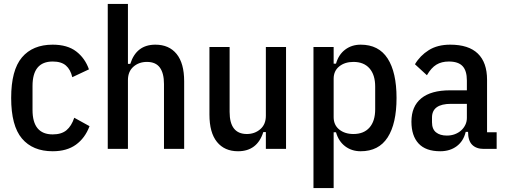

<svg xmlns="http://www.w3.org/2000/svg" viewBox="-20 -760 2582 980"><path d="M249 12Q147 12 92 -53Q37 -118 37 -260Q37 -402 92 -467Q147 -532 249 -532Q324 -532 369 -497.5Q414 -463 434 -406L349 -366Q340 -405 316.5 -425.5Q293 -446 249 -446Q146 -446 146 -321V-199Q146 -74 249 -74Q294 -74 319.5 -95.5Q345 -117 359 -159L437 -116Q414 -55 367.5 -21.5Q321 12 249 12Z M530 -740H633V-434H645Q676 -532 773 -532Q843 -532 881.5 -484.5Q920 -437 920 -345V0H817V-331Q817 -386 796 -415Q775 -444 730 -444Q689 -444 661 -419.5Q633 -395 633 -351V0H530Z M1337 -86H1324Q1293 12 1195 12Q1126 12 1087.5 -35.5Q1049 -83 1049 -175V-520H1152V-189Q1152 -76 1240 -76Q1280 -76 1308.5 -100.5Q1337 -125 1337 -169V-520H1440V0H1337Z M1580 -520H1683V-435H1695Q1708 -481 1741.5 -506.5Q1775 -532 1821 -532Q1913 -532 1958.5 -461.5Q2004 -391 2004 -260Q2004 -129 1958.5 -58.5Q1913 12 1821 12Q1775 12 1741.5 -13.5Q1708 -39 1695 -85H1683V200H1580ZM1784 -76Q1837 -76 1866 -109Q1895 -142 1895 -202V-318Q1895 -378 1866 -411Q1837 -444 1784 -444Q1740 -444 1711.5 -421Q1683 -398 1683 -358V-162Q1683 -122 1711.5 -99Q1740 -76 1784 -76Z M2449 0Q2411 0 2390 -21Q2369 -42 2369 -87H2357Q2346 -40 2311.5 -14Q2277 12 2227 12Q2153 12 2116.5 -27.5Q2080 -67 2080 -139Q2080 -217 2130 -258Q2180 -299 2277 -299H2363V-349Q2363 -399 2341 -422.5Q2319 -446 2271 -446Q2234 -446 2207.5 -430Q2181 -414 2159 -376L2098 -432Q2124 -476 2168.5 -504Q2213 -532 2278 -532Q2372 -532 2419 -486.5Q2466 -441 2466 -353V-85H2515V0ZM2261 -68Q2283 -68 2301.5 -75Q2320 -82 2333.5 -94Q2347 -106 2355 -122.5Q2363 -139 2363 -158V-230H2282Q2185 -230 2185 -160V-136Q2185 -101 2205.5 -84.5Q2226 -68 2261 -68Z"/></svg>

Font: IBM Plex Sans Cond Medm
Style: Regular
Weight: 500
Width: 3
Designer: Mike Abbink, Paul van der Laan, Pieter van Rosmalen
Foundry: Bold Monday
Version: Version 1.3